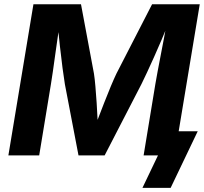

<svg xmlns="http://www.w3.org/2000/svg" viewBox="-20 -748 981 924"><path d="M20.3 0 140.9 -727.5H369.8L432.2 -393.5Q435.9 -370.1 439.1 -332.6Q442.3 -295.2 445.2 -252.2Q448 -209.3 449.8 -168.9Q451.6 -128.6 452.2 -99H423Q433.7 -129.2 449.1 -169.8Q464.6 -210.4 481.3 -253.2Q498 -296.1 513.5 -333.2Q529.1 -370.3 540.2 -393.5L711.9 -727.5H941.3L820.6 0H671.1L727.6 -343Q731.7 -367.7 738.5 -403.9Q745.4 -440.1 753.3 -481.6Q761.3 -523 769.2 -564.4Q777.2 -605.8 783.1 -641H792.8Q776.4 -600.3 757.9 -557.1Q739.3 -513.9 721.3 -473.3Q703.2 -432.8 687.4 -399.1Q671.7 -365.3 660.6 -343L483.5 0H357.8L292.2 -343Q287.3 -372.3 280.9 -421.1Q274.5 -469.9 268.1 -527.9Q261.8 -585.8 256.4 -641H268.3Q262.9 -604.9 256.9 -563.2Q250.9 -521.4 245.1 -480.1Q239.3 -438.8 234.3 -403Q229.2 -367.2 225.1 -343L168.6 0ZM665.5 156.2 740.2 0H700.3L719.5 -116.4H931.6L801.2 156.2Z"/></svg>

Font: Adwaita Sans
Style: Italic
Weight: 400
Italic angle: -9.39999°
Designer: Rasmus Andersson
Foundry: rsms
Version: Version 4.001;git-9221beed3